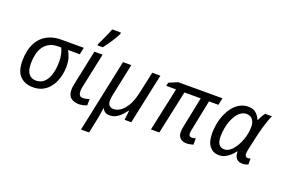

<svg xmlns="http://www.w3.org/2000/svg" viewBox="-127 -1241 2833 1917"><g transform="rotate(20 1290.0 -283.0)"><path d="M235 8Q152 8 100 -42.5Q48 -93 48 -208Q48 -263 59 -312.5Q70 -362 92.5 -402.5Q115 -443 150 -473Q185 -503 233 -519.5Q281 -536 342 -536H580L565 -462H440Q456 -434 469 -396.5Q482 -359 482 -297Q482 -259 474 -217Q466 -175 448 -135Q430 -95 401 -62.5Q372 -30 331 -11Q290 8 235 8ZM241 -65Q275 -65 300.5 -78.5Q326 -92 344.5 -116Q363 -140 374.5 -172Q386 -204 391.5 -242Q397 -280 397 -320Q397 -366 388.5 -402Q380 -438 367 -462H337Q282 -462 243.5 -442Q205 -422 181.5 -387Q158 -352 147.5 -307Q137 -262 137 -211Q137 -135 165 -100Q193 -65 241 -65Z M724 10Q674 10 640.5 -15.5Q607 -41 607 -105Q607 -121 610.5 -139.5Q614 -158 618 -180L693 -536H780L704 -177Q701 -163 698.5 -147Q696 -131 696 -117Q696 -93 706.5 -77.5Q717 -62 743 -62Q760 -62 775.5 -65.5Q791 -69 810 -75L809 -8Q796 -2 771.5 4Q747 10 724 10ZM701 -620Q710 -638 721.5 -662Q733 -686 744.5 -711.5Q756 -737 766.5 -761.5Q777 -786 784 -806H876V-792Q870 -777 856.5 -754Q843 -731 826 -704.5Q809 -678 790.5 -652Q772 -626 756 -606H701Z M833 240 997 -536H1085L1014 -199Q1010 -177 1007.5 -160.5Q1005 -144 1005 -133Q1005 -100 1020.5 -81.5Q1036 -63 1070 -63Q1102 -63 1138 -86.5Q1174 -110 1206 -163Q1238 -216 1257 -303L1308 -536H1394L1280 0H1209L1220 -99H1215Q1197 -74 1173 -48.5Q1149 -23 1118.5 -6.5Q1088 10 1049 10Q1024 10 1005.5 -1Q987 -12 975 -36H971Q969 -22 965.5 2Q962 26 958 49Q954 72 951 86L919 240Z M1869 10Q1825 10 1801 -13.5Q1777 -37 1777 -77Q1777 -90 1779 -106.5Q1781 -123 1786 -147L1850 -461H1677L1578 0H1489L1588 -461H1484L1492 -497L1583 -536H2054L2038 -461H1938L1873 -140Q1870 -127 1868.5 -114Q1867 -101 1867 -94Q1867 -79 1875 -70.5Q1883 -62 1898 -62Q1910 -62 1921 -64.5Q1932 -67 1940 -70V-2Q1926 2 1907.5 6Q1889 10 1869 10Z M2212 10Q2152 10 2114 -35.5Q2076 -81 2076 -170Q2076 -231 2088 -287Q2100 -343 2122 -390Q2144 -437 2174.5 -472Q2205 -507 2243.5 -526.5Q2282 -546 2326 -546Q2380 -546 2410 -519Q2440 -492 2455 -454H2460Q2468 -471 2480.5 -495.5Q2493 -520 2507 -536H2580Q2569 -515 2555.5 -477.5Q2542 -440 2529 -395Q2516 -350 2506 -306L2471 -149Q2467 -133 2465.5 -119Q2464 -105 2464 -96Q2464 -80 2472 -70.5Q2480 -61 2493 -61Q2499 -61 2507.5 -62.5Q2516 -64 2523 -67V-3Q2515 1 2497.5 5.5Q2480 10 2463 10Q2436 10 2416.5 -1Q2397 -12 2387 -34Q2377 -56 2377 -89H2374Q2353 -62 2328.5 -39.5Q2304 -17 2275.5 -3.5Q2247 10 2212 10ZM2244 -63Q2278 -63 2309.5 -89.5Q2341 -116 2366.5 -161.5Q2392 -207 2408 -264Q2416 -294 2419 -320Q2422 -346 2422 -367Q2422 -414 2399 -443Q2376 -472 2335 -472Q2305 -472 2279.5 -456Q2254 -440 2233 -411Q2212 -382 2197 -343.5Q2182 -305 2174 -261Q2166 -217 2166 -170Q2166 -116 2186.5 -89.5Q2207 -63 2244 -63Z"/></g></svg>

Font: Noto Sans Display
Style: Italic
Weight: 400
Italic angle: -12°
Designer: Monotype Design Team
Foundry: Monotype Imaging Inc.
Version: Version 2.003